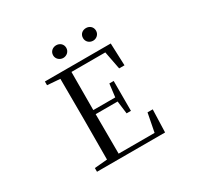

<svg xmlns="http://www.w3.org/2000/svg" viewBox="-187 -1124 1375 1341"><g transform="rotate(-30 500.0 -454.0)"><path d="M421 -806C449 -806 474 -827 474 -857C474 -889 449 -908 421 -908C394 -908 368 -889 368 -857C368 -827 394 -806 421 -806ZM662 -806C689 -806 714 -827 714 -857C714 -889 689 -908 662 -908C633 -908 609 -889 609 -857C609 -827 633 -806 662 -806ZM722 -548H765L758 -728H227V-698L330 -690C331 -591 331 -491 331 -391V-337C331 -236 331 -137 330 -39L227 -30V0H776L782 -183H740L711 -34H421C420 -133 420 -235 420 -353H597L610 -250H645V-491H610L597 -386H420C420 -495 420 -596 421 -693H694Z"/></g></svg>

Font: Harano Aji Mincho TW
Style: Regular
Weight: 400
Foundry: Masamichi Hosoda
Version: HaranoAjiMinchoTW-Regular version 20230610;ttx 4.39.4